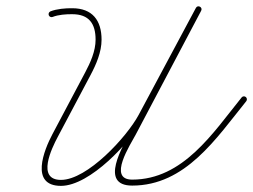

<svg xmlns="http://www.w3.org/2000/svg" viewBox="-20 -582 806 611"><path d="M147.6 -528.1C147.6 -528.1 147.6 -528.1 147.6 -528.1C165.3 -535.2 190.9 -537.1 209.8 -536.8C209.8 -536.8 209.8 -536.8 209.8 -536.8C209.9 -536.8 209.9 -536.8 209.9 -536.8C263.2 -536.8 284.2 -506.9 284.2 -455.7C284.2 -419.5 267.8 -383 251.1 -351.6C216.3 -286 181.6 -220.5 146.8 -154.9C120.1 -104.7 74.1 9.5 174 9.5C266.3 9.5 396.9 -130.7 438 -207.6C498.7 -321 559.4 -434.4 620.1 -547.8C623.1 -553.4 620.4 -558.4 616.2 -560.7C612 -562.9 606.3 -562.4 603.4 -556.8C534.1 -425.7 464.9 -294.6 395.6 -163.5C371.4 -117.7 294.1 8.6 400.6 8.6C570.5 8.6 668.3 -142 763.6 -259.9C766.9 -264 766.3 -270 762.2 -273.3C758.1 -276.6 752.2 -276 748.9 -271.9C748.9 -271.9 748.9 -271.9 748.9 -271.9C657.8 -159.2 562.8 -10.4 400.6 -10.4C321.5 -10.4 395.1 -121.9 412.4 -154.6C481.7 -285.7 550.9 -416.8 620.2 -547.9C623.1 -553.5 620.4 -558.5 616.2 -560.7C612 -562.9 606.4 -562.4 603.4 -556.8C542.7 -443.4 482 -330 421.3 -216.5C383.9 -146.6 258.1 -9.5 174 -9.5C95.5 -9.5 144.6 -110.2 163.6 -146C198.4 -211.6 233.1 -277.1 267.9 -342.7C286.1 -377 303.2 -416.2 303.2 -455.7C303.2 -517.3 273.8 -555.8 209.9 -555.8C209.9 -555.8 209.9 -555.8 210 -555.8C210 -555.8 210 -555.8 210 -555.8C188.6 -556.1 160.6 -553.8 140.5 -545.8C135.7 -543.8 133.3 -538.3 135.3 -533.4C137.2 -528.5 142.7 -526.2 147.6 -528.1Z"/></svg>

Font: FRB American Cursive Extralight
Style: Italic
Weight: 200
Italic angle: -25°
Version: Version 2.0;Modular Font Editor K font №1